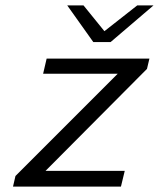

<svg xmlns="http://www.w3.org/2000/svg" viewBox="-20 -688 586 708"><path d="M228 -668H288L365 -573L486 -668H546L388 -533H324ZM28 0 37 -39 414 -416H139L152 -472H531L522 -434L148 -58H440L426 0Z"/></svg>

Font: Coval
Style: Light Italic
Weight: 300
Foundry: Context Ltd
Version: Version 001.000